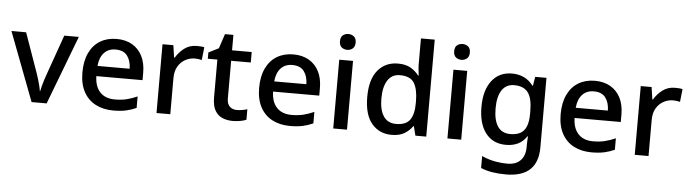

<svg xmlns="http://www.w3.org/2000/svg" viewBox="-55 -1010 5386 1499"><g transform="rotate(5 2638.0 -260.0)"><path d="M205 0 0 -539H115L226 -225Q233 -204 240.5 -179.5Q248 -155 253.5 -132.5Q259 -110 261 -93H265Q268 -110 274 -133Q280 -156 288 -180.5Q296 -205 303 -225L414 -539H528L323 0Z M824 -549Q895 -549 946 -519.5Q997 -490 1025 -435.5Q1053 -381 1053 -305V-246H691Q693 -164 734.5 -120.5Q776 -77 850 -77Q902 -77 942.5 -87Q983 -97 1026 -116V-26Q986 -8 944.5 1Q903 10 845 10Q767 10 707 -21Q647 -52 613.5 -113.5Q580 -175 580 -266Q580 -356 610.5 -419.5Q641 -483 696 -516Q751 -549 824 -549ZM823 -466Q767 -466 733 -429.5Q699 -393 693 -326H945Q944 -388 915 -427Q886 -466 823 -466Z M1452 -549Q1466 -549 1482.5 -548Q1499 -547 1511 -544L1500 -443Q1489 -446 1474 -448Q1459 -450 1446 -450Q1406 -450 1370.5 -430.5Q1335 -411 1313.5 -374Q1292 -337 1292 -283V0H1184V-539H1269L1283 -443H1288Q1314 -487 1355 -518Q1396 -549 1452 -549Z M1807 -78Q1828 -78 1850 -82Q1872 -86 1888 -91V-9Q1871 -1 1841.5 4.5Q1812 10 1782 10Q1738 10 1701.5 -5Q1665 -20 1643 -57Q1621 -94 1621 -161V-457H1546V-506L1625 -546L1663 -660H1729V-539H1883V-457H1729V-162Q1729 -119 1750.5 -98.5Q1772 -78 1807 -78Z M2209 -549Q2280 -549 2331 -519.5Q2382 -490 2410 -435.5Q2438 -381 2438 -305V-246H2076Q2078 -164 2119.5 -120.5Q2161 -77 2235 -77Q2287 -77 2327.5 -87Q2368 -97 2411 -116V-26Q2371 -8 2329.5 1Q2288 10 2230 10Q2152 10 2092 -21Q2032 -52 1998.5 -113.5Q1965 -175 1965 -266Q1965 -356 1995.5 -419.5Q2026 -483 2081 -516Q2136 -549 2209 -549ZM2208 -466Q2152 -466 2118 -429.5Q2084 -393 2078 -326H2330Q2329 -388 2300 -427Q2271 -466 2208 -466Z M2677 -539V0H2569V-539ZM2624 -745Q2648 -745 2666.5 -730.5Q2685 -716 2685 -683Q2685 -651 2666.5 -636Q2648 -621 2624 -621Q2598 -621 2580 -636Q2562 -651 2562 -683Q2562 -716 2580 -730.5Q2598 -745 2624 -745Z M3027 10Q2930 10 2871 -60Q2812 -130 2812 -269Q2812 -407 2871.5 -478Q2931 -549 3029 -549Q3090 -549 3129 -526Q3168 -503 3192 -470H3198Q3196 -484 3193 -511Q3190 -538 3190 -559V-760H3298V0H3213L3195 -72H3190Q3167 -38 3128 -14Q3089 10 3027 10ZM3054 -78Q3131 -78 3162.5 -121.5Q3194 -165 3194 -252V-268Q3194 -361 3164 -410.5Q3134 -460 3052 -460Q2989 -460 2956 -408.5Q2923 -357 2923 -267Q2923 -176 2956 -127Q2989 -78 3054 -78Z M3572 -539V0H3464V-539ZM3519 -745Q3543 -745 3561.5 -730.5Q3580 -716 3580 -683Q3580 -651 3561.5 -636Q3543 -621 3519 -621Q3493 -621 3475 -636Q3457 -651 3457 -683Q3457 -716 3475 -730.5Q3493 -745 3519 -745Z M3923 -549Q3975 -549 4017 -529Q4059 -509 4088 -469H4093L4105 -539H4193V6Q4193 122 4131 181Q4069 240 3942 240Q3884 240 3835.5 232Q3787 224 3746 207V113Q3788 133 3839.5 144Q3891 155 3949 155Q4014 155 4050 117.5Q4086 80 4086 13V-5Q4086 -18 4087 -39Q4088 -60 4089 -71H4085Q4057 -29 4016.5 -9.5Q3976 10 3923 10Q3821 10 3764 -63.5Q3707 -137 3707 -269Q3707 -399 3764.5 -474Q3822 -549 3923 -549ZM3947 -460Q3885 -460 3851.5 -410.5Q3818 -361 3818 -267Q3818 -174 3851 -125.5Q3884 -77 3949 -77Q3998 -77 4029 -94.5Q4060 -112 4075 -150Q4090 -188 4090 -248V-268Q4090 -371 4055.5 -415.5Q4021 -460 3947 -460Z M4572 -549Q4643 -549 4694 -519.5Q4745 -490 4773 -435.5Q4801 -381 4801 -305V-246H4439Q4441 -164 4482.5 -120.5Q4524 -77 4598 -77Q4650 -77 4690.5 -87Q4731 -97 4774 -116V-26Q4734 -8 4692.5 1Q4651 10 4593 10Q4515 10 4455 -21Q4395 -52 4361.5 -113.5Q4328 -175 4328 -266Q4328 -356 4358.5 -419.5Q4389 -483 4444 -516Q4499 -549 4572 -549ZM4571 -466Q4515 -466 4481 -429.5Q4447 -393 4441 -326H4693Q4692 -388 4663 -427Q4634 -466 4571 -466Z M5200 -549Q5214 -549 5230.5 -548Q5247 -547 5259 -544L5248 -443Q5237 -446 5222 -448Q5207 -450 5194 -450Q5154 -450 5118.5 -430.5Q5083 -411 5061.5 -374Q5040 -337 5040 -283V0H4932V-539H5017L5031 -443H5036Q5062 -487 5103 -518Q5144 -549 5200 -549Z"/></g></svg>

Font: Noto Traditional Nushu Medium
Style: Regular
Weight: 500
Version: Version 2.003